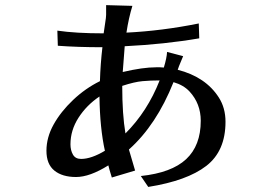

<svg xmlns="http://www.w3.org/2000/svg" viewBox="-20 -695 1040 757"><path d="M374 -375Q376 -442.4 383.8 -508.8Q286.1 -508.8 208 -514.6L206.1 -574.2Q279.3 -563.5 388.7 -563.5L397.5 -624Q398.4 -629.9 398.4 -636.7V-674.8L502 -671.9Q487.3 -624 478.5 -566.4Q618.2 -573.2 763.7 -602.5L765.6 -543.9Q629.9 -520.5 471.7 -512.7Q469.7 -490.2 467.8 -461.4Q465.8 -432.6 463.9 -411.1Q543 -429.7 595.7 -429.7H611.3Q618.2 -429.7 626 -428.7Q637.7 -467.8 638.7 -490.2L702.1 -473.6Q698.2 -463.9 691.9 -449.2Q685.5 -434.6 680.7 -419.9Q791 -391.6 842.8 -310.5Q869.1 -269.5 869.1 -214.8Q869.1 -99.6 793.5 -41Q717.8 17.6 564.5 42L535.2 -1Q656.2 -13.7 713.9 -67.4Q771.5 -121.1 771.5 -218.8Q771.5 -286.1 727.5 -334Q704.1 -359.4 664.1 -371.1Q596.7 -202.1 488.3 -105.5Q492.2 -90.8 512.7 -22.5L420.9 4.9Q410.2 -29.3 407.2 -43Q334 2.9 279.8 2.9Q225.6 2.9 194.3 -22.5Q163.1 -47.9 163.1 -100.6Q163.1 -153.3 191.4 -204.1Q219.7 -254.9 268.1 -300.8Q316.4 -346.7 374 -375ZM257.8 -126Q257.8 -102.5 267.6 -85.4Q277.3 -68.4 299.8 -68.4Q339.8 -68.4 393.6 -100.6Q374 -188.5 372.1 -314.5Q321.3 -280.3 289.6 -231Q257.8 -181.6 257.8 -126ZM461.9 -356.4Q461.9 -244.1 474.6 -168.9Q561.5 -255.9 609.4 -377.9Q573.2 -377.9 541.5 -375Q509.8 -372.1 461.9 -356.4Z"/></svg>

Font: GenEi LateMin v2
Style: Medium
Weight: 500
Designer: o_tamon (Modified)
Foundry: o_tamon / Adobe Systems Incorporated / FONT 910 / Philipp H. Poll
Version: Version 2.1;Original Version 1.004